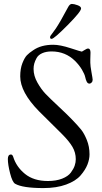

<svg xmlns="http://www.w3.org/2000/svg" viewBox="-20 -944 521 978"><path d="M235 -754Q235 -758 237.5 -762Q240 -766 247.5 -775.5Q255 -785 264.5 -799Q274 -813 290.5 -841.5Q307 -870 326 -906Q335 -924 346 -924Q357 -924 375 -917.5Q393 -911 393 -901Q393 -885 324 -815.5Q255 -746 243 -746Q235 -746 235 -754ZM20 -134Q20 -157 36 -157Q43 -157 47 -146Q63 -94 107.5 -58Q152 -22 224 -22Q266 -22 296.5 -34Q327 -46 341 -65Q355 -84 360.5 -100.5Q366 -117 366 -133Q366 -167 349 -196Q332 -225 295 -262L178 -378Q83 -475 83 -555Q83 -594 94 -622Q105 -650 117 -662.5Q129 -675 149 -688Q189 -716 251 -716Q286 -716 339.5 -698.5Q393 -681 397 -681Q398 -681 410.5 -689Q423 -697 428 -697Q441 -697 441 -676Q441 -671 440.5 -659.5Q440 -648 440 -641V-624Q440 -609 446 -576Q452 -543 452 -538Q452 -529 446.5 -523.5Q441 -518 436 -518Q427 -518 422 -527.5Q417 -537 414 -551.5Q411 -566 397.5 -589Q384 -612 362 -634Q313 -682 243 -682Q215 -682 195 -673Q175 -664 166.5 -648.5Q158 -633 154.5 -620Q151 -607 151 -593Q151 -558 170.5 -523.5Q190 -489 212 -466Q234 -443 278 -402Q322 -361 345 -337Q378 -303 393.5 -283.5Q409 -264 422.5 -230.5Q436 -197 436 -158Q436 -133 425.5 -106Q415 -79 390.5 -50.5Q366 -22 317 -4Q268 14 201 14Q95 14 57 -8Q43 -16 31.5 -61Q20 -106 20 -134Z"/></svg>

Font: OFL Sorts Mill Goudy TT
Style: Italic
Weight: 500
Italic angle: -6°
Version: Version 003.000